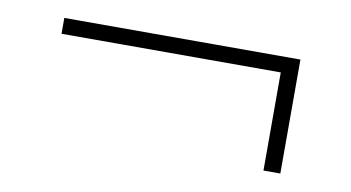

<svg xmlns="http://www.w3.org/2000/svg" viewBox="-38 -395 676 370"><g transform="rotate(10 300.0 -209.5)"><path d="M525 -98V-321H63V-290H492V-98Z"/></g></svg>

Font: IBM Plex Thai Looped ExtraLight
Style: Regular
Weight: 200
Designer: Mike Abbink, Paul van der Laan, Pieter van Rosmalen, Ben Mitchell, Mark Frömberg
Foundry: Bold Monday
Version: Version 1.0